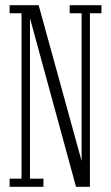

<svg xmlns="http://www.w3.org/2000/svg" viewBox="-20 -720 428 740"><path d="M17 0V-31.5H63V-669H17V-700H129L294.5 -99.5V-669H248.5V-700H371V-669H326.5V0H273L95.5 -650V-31.5H147.5V0Z"/></svg>

Font: Imbue 10pt ExtraLight
Style: Regular
Weight: 200
Designer: Tyler Finck
Foundry: Etcetera Type Company
Version: Version 1.102; ttfautohint (v1.8.3)